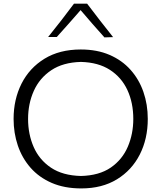

<svg xmlns="http://www.w3.org/2000/svg" viewBox="-20 -1031 892 1062"><path d="M429.7 11.2Q336.4 11.2 266.1 -19.3Q195.8 -49.8 148.9 -103.3Q102.1 -156.7 78.6 -226.1Q55.2 -295.4 55.2 -373Q55.2 -481.4 99.1 -568.4Q143.1 -655.3 226.3 -706.3Q309.6 -757.3 426.8 -757.3Q516.6 -757.3 585.7 -727.5Q654.8 -697.8 701.9 -645Q749 -592.3 773.2 -522.7Q797.4 -453.1 797.4 -373Q797.4 -263.2 753.2 -176.3Q709 -89.4 626.7 -39.1Q544.4 11.2 429.7 11.2ZM427.7 -57.6Q528.8 -60.1 592.8 -104.2Q656.7 -148.4 687 -219.5Q717.3 -290.5 717.3 -373Q717.3 -462.4 684.8 -532.7Q652.3 -603 588.1 -644.5Q523.9 -686 427.7 -688.5Q328.6 -686 263.7 -642.6Q198.7 -599.1 167 -528.3Q135.3 -457.5 135.3 -373Q135.3 -288.6 166.3 -217.8Q197.3 -147 262 -103.5Q326.7 -60.1 427.7 -57.6ZM557.6 -824.2Q523.9 -861.8 490.7 -899.7Q457.5 -937.5 425.8 -975.1Q393.6 -938 360.8 -900.9Q328.1 -863.8 293.9 -826.2H246.1Q283.7 -872.6 319.3 -918.7Q355 -964.8 389.2 -1010.7H461.9Q496.6 -964.8 532.5 -918.5Q568.4 -872.1 605.5 -825.7Z"/></svg>

Font: Pinar DS1 Regular
Style: Regular
Weight: 400
Designer: Amin Abedi
Version: Version 3.000